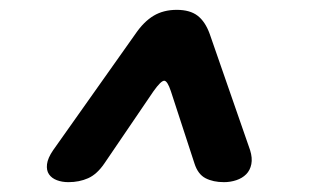

<svg xmlns="http://www.w3.org/2000/svg" viewBox="-20 -690 640 390"><path d="M119 -320Q106 -320 95.5 -324Q85 -328 79.5 -336Q74 -344 75.5 -356.5Q77 -369 88 -385L255 -621Q272 -646 292 -658Q312 -670 339 -670Q366 -670 381.5 -658Q397 -646 406 -621L488 -385Q493 -369 490.5 -356.5Q488 -344 480 -336Q472 -328 460 -324Q448 -320 435 -320Q413 -320 397.5 -328Q382 -336 375 -358L327 -505Q320 -526 313.5 -526Q307 -526 292 -505L192 -358Q177 -336 159 -328Q141 -320 119 -320Z"/></svg>

Font: Maple Mono SemiBold
Style: Italic
Weight: 600
Italic angle: -10°
Monospace: yes
Designer: subframe7536
Version: Version 7.000